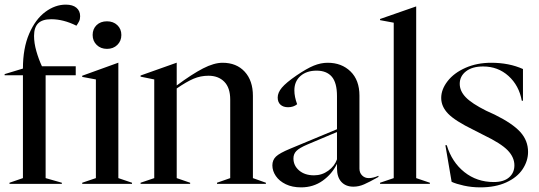

<svg xmlns="http://www.w3.org/2000/svg" viewBox="-22 -794 2326 829"><path d="M19 -5 77 -25V-469H-2V-474L77 -498Q77 -586 104 -648.5Q131 -711 173.5 -742.5Q216 -774 262 -774Q292 -774 308 -760.5Q324 -747 324 -724Q324 -711 319.5 -702Q315 -693 308 -683Q252 -711 199 -711Q161 -711 143 -693.5Q125 -676 125 -639Q125 -608 135 -573Q145 -538 159 -508H305V-469H175V-25L245 -5V0H19Z M333 -5 392 -25V-451L333 -462V-467L488 -523H489V-25L548 -5V0H333ZM378 -643Q378 -669 395 -685.5Q412 -702 440 -702Q467 -702 484.5 -685.5Q502 -669 502 -643Q502 -617 484.5 -600Q467 -583 440 -583Q413 -583 395.5 -600Q378 -617 378 -643Z M585 -5 644 -25V-451L585 -463V-468L740 -523H741V-425Q807 -474 854.5 -498.5Q902 -523 939 -523Q999 -523 1034.5 -484.5Q1070 -446 1070 -380V-25L1126 -5V0H915V-5L972 -25V-364Q972 -415 946.5 -441Q921 -467 878 -467Q844 -467 813.5 -454Q783 -441 741 -412V-25L799 -5V0H585Z M1154 -80Q1154 -103 1169.5 -118Q1185 -133 1231 -152L1433 -236V-379Q1433 -437 1410.5 -463Q1388 -489 1345 -489Q1302 -489 1275.5 -466Q1249 -443 1249 -404Q1249 -376 1261 -344Q1245 -331 1222 -331Q1201 -331 1189 -342Q1177 -353 1177 -373Q1177 -394 1195 -415.5Q1213 -437 1258 -468Q1302 -498 1332.5 -510.5Q1363 -523 1393 -523Q1453 -523 1491.5 -485.5Q1530 -448 1530 -381V-66Q1530 -48 1541.5 -36.5Q1553 -25 1570 -25Q1589 -25 1612 -35V-30Q1573 -8 1550 2Q1527 12 1504 12Q1471 12 1452 -8.5Q1433 -29 1433 -68V-87Q1412 -43 1371.5 -14Q1331 15 1278 15Q1240 15 1212 1.5Q1184 -12 1169 -34Q1154 -56 1154 -80ZM1334 -37Q1368 -37 1395.5 -57Q1423 -77 1433 -106V-224L1305 -170Q1270 -155 1257.5 -142Q1245 -129 1245 -110Q1245 -79 1269.5 -58Q1294 -37 1334 -37Z M1619 -5 1678 -25V-696L1619 -707V-712L1774 -766H1775V-25L1834 -5V0H1619Z M1928 -9 1901 -167H1907Q1929 -94 1983 -51Q2037 -8 2110 -8Q2153 -8 2176 -28Q2199 -48 2199 -80Q2199 -115 2170 -145Q2141 -175 2066 -211L2023 -233Q1943 -272 1913 -303Q1883 -334 1883 -371Q1883 -408 1910.5 -443.5Q1938 -479 1987.5 -501Q2037 -523 2099 -523Q2176 -523 2236 -496V-359H2231Q2219 -425 2173.5 -466Q2128 -507 2064 -507Q2017 -507 1990 -486Q1963 -465 1963 -432Q1963 -401 1989 -374Q2015 -347 2077 -316L2114 -299Q2191 -261 2224.5 -224Q2258 -187 2258 -138Q2258 -99 2234.5 -63.5Q2211 -28 2164 -6.5Q2117 15 2052 15Q2015 15 1981 7.5Q1947 0 1928 -9Z"/></svg>

Font: Nyght Serif
Style: Regular
Weight: 400
Designer: Maksym Kobuzan
Version: Version 0.410